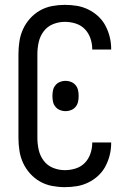

<svg xmlns="http://www.w3.org/2000/svg" viewBox="-20 -763 540 791"><path d="M247 8Q221 8 194.5 3Q168 -2 145 -15Q122 -28 104 -48Q86 -68 75 -92Q64 -116 60 -142.5Q56 -169 56 -195V-540Q56 -566 60 -592.5Q64 -619 75 -643Q86 -667 104 -687Q122 -707 145 -720Q168 -733 194.5 -738Q221 -743 247 -743Q272 -743 296.5 -739Q321 -735 343.5 -724Q366 -713 384.5 -696Q403 -679 414.5 -657Q426 -635 432 -611Q438 -587 438 -562Q438 -561 438 -560.5Q438 -560 438 -559H360Q360 -559 360 -559.5Q360 -560 360 -561Q360 -583 352.5 -605Q345 -627 329.5 -643Q314 -659 292 -666Q270 -673 247 -673Q222 -673 198.5 -663.5Q175 -654 160 -634Q145 -614 139.5 -589.5Q134 -565 134 -540V-195Q134 -170 139.5 -145.5Q145 -121 160 -101Q175 -81 198.5 -71.5Q222 -62 247 -62Q270 -62 292 -69Q314 -76 329.5 -92Q345 -108 352.5 -130Q360 -152 360 -174Q360 -175 360 -175.5Q360 -176 360 -176H438Q438 -175 438 -174.5Q438 -174 438 -173Q438 -148 432 -124Q426 -100 414.5 -78Q403 -56 384.5 -39Q366 -22 343.5 -11Q321 0 296.5 4Q272 8 247 8ZM250 -305Q238 -305 227 -309.5Q216 -314 208.5 -323Q201 -332 198.5 -343.5Q196 -355 196 -367V-368Q196 -380 198.5 -391.5Q201 -403 208.5 -412Q216 -421 227 -425.5Q238 -430 250 -430Q262 -430 273 -425.5Q284 -421 291.5 -412Q299 -403 301.5 -391.5Q304 -380 304 -368V-367Q304 -355 301.5 -343.5Q299 -332 291.5 -323Q284 -314 273 -309.5Q262 -305 250 -305Z"/></svg>

Font: Zed Mono
Style: Regular
Weight: 400
Monospace: yes
Designer: Belleve Invis
Foundry: Belleve Invis
Version: Version 1.0.0; ttfautohint (v1.8.4)